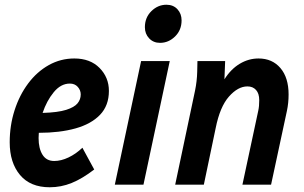

<svg xmlns="http://www.w3.org/2000/svg" viewBox="-20 -780 1286 811"><path d="M21 -179Q21 -250 41.5 -314Q62 -378 99 -427.5Q136 -477 186 -505Q236 -533 294 -533Q361 -533 400.5 -493Q440 -453 440 -396Q440 -334 402.5 -295Q365 -256 298.5 -237.5Q232 -219 144 -219Q143 -208 143 -197Q143 -153 159.5 -126.5Q176 -100 209 -100Q238 -100 269.5 -115Q301 -130 328 -156L378 -64Q327 -25 282.5 -7Q238 11 190 11Q108 11 64.5 -41Q21 -93 21 -179ZM275 -427Q237 -427 207 -390.5Q177 -354 160 -303Q225 -305 259.5 -316Q294 -327 307.5 -343.5Q321 -360 321 -381Q321 -399 308.5 -413Q296 -427 275 -427Z M592 -665Q592 -706 619.5 -733Q647 -760 683 -760Q712 -760 729.5 -741Q747 -722 747 -694Q747 -653 719.5 -626Q692 -599 656 -599Q628 -599 610 -618Q592 -637 592 -665ZM465 0 576 -522H697L586 0Z M720 0 804 -398Q812 -437 813 -477L814 -522H931L928 -445Q955 -488 992.5 -510.5Q1030 -533 1072 -533Q1130 -533 1164.5 -492.5Q1199 -452 1199 -381Q1199 -345 1192 -312L1125 0H1004L1071 -313Q1073 -322 1074 -333Q1075 -344 1075 -357Q1075 -385 1061.5 -400Q1048 -415 1025 -415Q985 -415 947 -372Q909 -329 891 -239L841 0Z"/></svg>

Font: Radio Canada Condensed SemiBold
Style: Italic
Weight: 600
Width: 3
Italic angle: -12°
Designer: Charles Daoud, Etienne Aubert Bonn, Alexandre Saumier Demers, Jacques Le Bailly
Foundry: Radio-Canada
Version: Version 2.104; ttfautohint (v1.8.4.7-5d5b);gftools[0.9.28.de